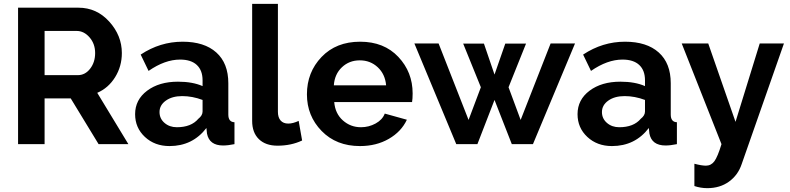

<svg xmlns="http://www.w3.org/2000/svg" viewBox="-20 -750 4111 999"><path d="M212 0H74V-710H388Q483 -710 548.5 -637.5Q614 -565 614 -474Q614 -405 579 -348.5Q544 -292 486 -267L648 0H493L348 -238H212ZM212 -589V-359H385Q423 -359 449 -392.5Q475 -426 475 -474Q475 -522 446 -555.5Q417 -589 379 -589Z M862 10Q785 10 734 -37.5Q683 -85 683 -156Q683 -231 745.5 -278Q808 -325 906 -325Q982 -325 1034 -302V-332Q1034 -384 1004 -412Q974 -440 917 -440Q838 -440 753 -381L712 -466Q813 -533 930 -533Q1043 -533 1105.5 -477Q1168 -421 1168 -317V-154Q1168 -115 1200 -114V0Q1166 7 1141 7Q1069 7 1057 -55L1054 -84Q982 10 862 10ZM900 -88Q975 -88 1012 -132Q1034 -149 1034 -170V-230Q981 -250 928 -250Q876 -250 843 -226.5Q810 -203 810 -167Q810 -133 836 -110.5Q862 -88 900 -88Z M1292 -121V-730H1426V-168Q1426 -139 1440 -123Q1454 -107 1480 -107Q1504 -107 1534 -121L1552 -19Q1495 8 1424 8Q1362 8 1327 -26Q1292 -60 1292 -121Z M1853 10Q1730 10 1653.5 -68.5Q1577 -147 1577 -259Q1577 -374 1653 -453.5Q1729 -533 1854 -533Q1978 -533 2052.5 -454Q2127 -375 2127 -264Q2127 -236 2124 -219H1719Q1724 -159 1764 -123.5Q1804 -88 1858 -88Q1899 -88 1934.5 -107.5Q1970 -127 1982 -159L2097 -127Q2068 -65 2003 -27.5Q1938 10 1853 10ZM1717 -306H1989Q1984 -364 1945.5 -400Q1907 -436 1852 -436Q1797 -436 1759 -400Q1721 -364 1717 -306Z M2689 -126 2845 -524H2972L2753 0H2643L2553 -230L2464 0H2354L2136 -524H2262L2418 -126L2482 -296L2390 -523H2498L2553 -362L2609 -523H2717L2626 -296Z M3164 10Q3087 10 3036 -37.5Q2985 -85 2985 -156Q2985 -231 3047.5 -278Q3110 -325 3208 -325Q3284 -325 3336 -302V-332Q3336 -384 3306 -412Q3276 -440 3219 -440Q3140 -440 3055 -381L3014 -466Q3115 -533 3232 -533Q3345 -533 3407.5 -477Q3470 -421 3470 -317V-154Q3470 -115 3502 -114V0Q3468 7 3443 7Q3371 7 3359 -55L3356 -84Q3284 10 3164 10ZM3202 -88Q3277 -88 3314 -132Q3336 -149 3336 -170V-230Q3283 -250 3230 -250Q3178 -250 3145 -226.5Q3112 -203 3112 -167Q3112 -133 3138 -110.5Q3164 -88 3202 -88Z M3593 218V102Q3631 112 3653 112Q3680 112 3697 89Q3714 66 3734 0L3527 -524H3665L3807 -116L3933 -524H4059L3839 104Q3820 161 3773 195Q3726 229 3660 229Q3626 229 3593 218Z"/></svg>

Font: Raleway
Style: Bold
Weight: 700
Designer: Matt McInerney, Pablo Impallari, Rodrigo Fuenzalida
Foundry: Matt McInerney, Pablo Impallari, Rodrigo Fuenzalida
Version: Version 3.000